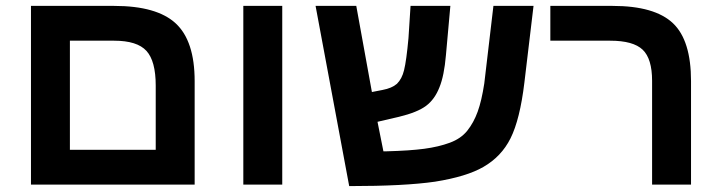

<svg xmlns="http://www.w3.org/2000/svg" viewBox="-20 -626 2443 651"><path d="M640 -351V0H85V-606H367Q512 -606 576 -546.5Q640 -487 640 -351ZM367 -488H217V-118H508V-336Q508 -419 476.5 -453.5Q445 -488 367 -488Z M805 0V-606H937V0Z M1365 -497 1372 -606H1507L1492 -439Q1486 -369 1470 -330Q1454 -289 1424.5 -267Q1395 -245 1333 -230L1260 -213L1280 -113H1292Q1369 -115 1418 -121.5Q1467 -128 1505 -142Q1543 -156 1564.5 -183Q1586 -210 1599.5 -247Q1613 -284 1622 -343L1653 -606H1789L1758 -346Q1743 -221 1711 -157Q1680 -95 1619 -60Q1562 -27 1455 -10Q1352 5 1164 5L1050 -606H1188L1241 -314L1277 -321Q1309 -327 1326 -342Q1343 -359 1350 -388Q1358 -420 1365 -497Z M2323 -351V0H2191V-352Q2191 -427 2159 -457.5Q2127 -488 2049 -488H1846V-606H2057Q2200 -606 2262 -547Q2323 -489 2323 -351Z"/></svg>

Font: Libra Sans
Style: Bold
Weight: 700
Foundry: Context Ltd
Version: Version 1.000